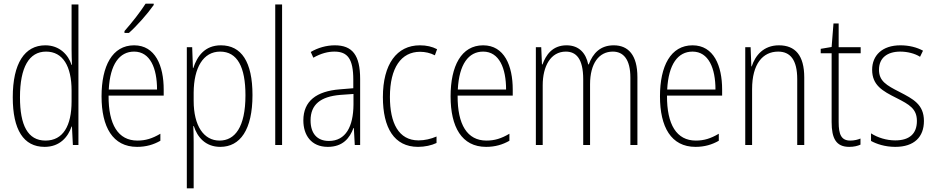

<svg xmlns="http://www.w3.org/2000/svg" viewBox="-20 -784 5053 1038"><path d="M221 10C304 10 348 -44 367 -100H369L374 0H404V-760H367V-517C367 -491 368 -463 369 -433H367C349 -488 302 -539 225 -539C113 -539 49 -441 49 -258C49 -83 107 10 221 10ZM226 -24C130 -24 88 -107 88 -258C88 -420 137 -505 229 -505C320 -505 367 -426 367 -294V-236C367 -104 321 -24 226 -24Z M811 -757V-764H767C736 -716 696 -665 653 -616V-606H677C720 -644 779 -711 811 -757ZM705 -539C587 -539 529 -427 529 -263C529 -98 589 10 721 10C770 10 810 -2 847 -23V-61C803 -35 767 -24 723 -24C619 -24 566 -110 567 -267H865V-300C865 -428 820 -539 705 -539ZM705 -505C792 -505 829 -415 829 -300H568C575 -437 626 -505 705 -505Z M1174 -539C1088 -539 1046 -481 1025 -416H1023L1019 -529H990V234H1027V-16C1027 -48 1026 -79 1025 -102H1028C1046 -45 1089 10 1171 10C1278 10 1345 -82 1345 -270C1345 -450 1285 -539 1174 -539ZM1170 -505C1263 -505 1307 -422 1307 -269C1307 -95 1249 -24 1167 -24C1082 -24 1027 -103 1027 -239V-284C1028 -417 1078 -505 1170 -505Z M1505 0V-760H1468V0Z M1790 -539C1745 -539 1699 -526 1660 -503L1674 -472C1716 -496 1754 -505 1788 -505C1859 -505 1890 -466 1890 -353V-307L1817 -301C1691 -291 1620 -238 1620 -133C1620 -54 1662 10 1752 10C1834 10 1871 -38 1891 -92H1893L1898 0H1927V-357C1927 -486 1885 -539 1790 -539ZM1820 -271 1891 -276V-218C1890 -101 1850 -22 1758 -22C1695 -22 1659 -62 1659 -133C1659 -219 1713 -262 1820 -271Z M2240 10C2276 10 2313 2 2340 -11V-46C2310 -33 2276 -25 2243 -25C2134 -25 2088 -120 2088 -260C2088 -418 2149 -504 2251 -504C2278 -504 2306 -498 2331 -485L2343 -518C2316 -532 2286 -539 2250 -539C2125 -539 2050 -437 2050 -259C2050 -93 2111 10 2240 10Z M2592 -539C2474 -539 2416 -427 2416 -263C2416 -98 2476 10 2608 10C2657 10 2697 -2 2734 -23V-61C2690 -35 2654 -24 2610 -24C2506 -24 2453 -110 2454 -267H2752V-300C2752 -428 2707 -539 2592 -539ZM2592 -505C2679 -505 2716 -415 2716 -300H2455C2462 -437 2513 -505 2592 -505Z M3298 -539C3226 -539 3186 -497 3163 -436H3160C3148 -495 3112 -539 3043 -539C2965 -539 2931 -485 2913 -436H2910L2906 -529H2877V0H2914V-323C2914 -426 2957 -505 3039 -505C3094 -505 3133 -468 3133 -355V0H3170V-328C3170 -441 3218 -505 3293 -505C3349 -505 3388 -465 3388 -364V0H3426V-367C3426 -486 3377 -539 3298 -539Z M3724 -539C3606 -539 3548 -427 3548 -263C3548 -98 3608 10 3740 10C3789 10 3829 -2 3866 -23V-61C3822 -35 3786 -24 3742 -24C3638 -24 3585 -110 3586 -267H3884V-300C3884 -428 3839 -539 3724 -539ZM3724 -505C3811 -505 3848 -415 3848 -300H3587C3594 -437 3645 -505 3724 -505Z M4191 -539C4108 -539 4063 -484 4044 -425H4042L4038 -529H4009V0H4046V-302C4046 -439 4104 -505 4187 -505C4252 -505 4290 -461 4290 -356V0H4328V-365C4328 -485 4279 -539 4191 -539Z M4577 -24C4528 -24 4514 -57 4514 -124V-496H4633V-529H4514V-657H4486L4476 -530L4417 -520V-496H4476V-124C4476 -36 4500 10 4571 10C4597 10 4616 5 4632 -2V-35C4618 -29 4598 -24 4577 -24Z M4975 -130C4975 -220 4916 -249 4843 -287C4772 -323 4732 -346 4732 -407C4732 -471 4777 -505 4847 -505C4885 -505 4926 -495 4954 -477L4970 -510C4937 -528 4895 -539 4848 -539C4749 -539 4695 -484 4695 -407C4695 -323 4751 -292 4827 -254C4896 -219 4937 -196 4937 -130C4937 -64 4900 -25 4820 -25C4772 -25 4725 -40 4689 -63V-22C4718 -6 4764 10 4820 10C4923 10 4975 -44 4975 -130Z"/></svg>

Font: Noto Sans Tamil Condensed ExtraLight
Style: Regular
Weight: 200
Width: 3
Designer: Jelle Bosma - Monotype Design Team
Foundry: Monotype Imaging Inc.
Version: Version 2.004